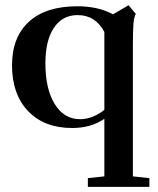

<svg xmlns="http://www.w3.org/2000/svg" viewBox="-20 -477 603 733"><path d="M315.4 236.3V203.1L378.4 196.3V-23.4Q327.6 11.7 255.9 11.7Q148.9 11.7 87.4 -52.7Q25.9 -117.2 25.9 -227.1Q25.9 -335.4 90.6 -394.3Q155.3 -453.1 275.4 -453.1Q354 -453.1 411.6 -422.4L470.7 -457L498.5 -423.8Q491.7 -412.1 489.5 -387Q487.3 -361.8 487.3 -302.7V196.3L550.3 203.1V236.3ZM285.2 -22Q333.5 -22 378.4 -57.6V-355Q344.2 -419.4 276.4 -419.4Q218.3 -419.4 185.8 -370.8Q153.3 -322.3 153.3 -235.4Q153.3 -137.2 189 -79.6Q224.6 -22 285.2 -22Z"/></svg>

Font: Elstob 10pt SemiBold
Style: Regular
Weight: 600
Designer: Peter S. Baker
Version: Version 1.015